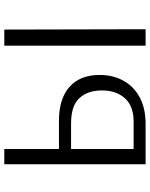

<svg xmlns="http://www.w3.org/2000/svg" viewBox="78 -776 698 894"><g transform="rotate(-90 427.0 -329.0)"><path d="M109.1 0V-658H180.1V-55.8H308.4Q379.6 -55.8 416.3 -96.3Q452.9 -136.7 452.9 -203.5Q452.9 -269.9 417 -308.5Q381 -347.1 299.8 -347.1H154.9V-403.5H311.8Q414.7 -403.5 469.9 -354Q525 -304.6 525 -214.5Q525 -151.4 497.9 -102.7Q470.7 -54 419.8 -27Q368.8 0 297.5 0ZM661.5 0V-658H736.3L737.9 0Z"/></g></svg>

Font: Ysabeau
Style: Bold
Weight: 700
Designer: Christian Thalmann (Catharsis Fonts)
Version: Version 2.000;gftools[0.9.27.dev2+g8671c4b]